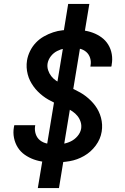

<svg xmlns="http://www.w3.org/2000/svg" viewBox="-20 -858 640 980"><path d="M261 -29Q233 -29 205.5 -32Q178 -35 153 -44Q128 -53 106.5 -68Q85 -83 71 -105Q57 -127 51.5 -154Q46 -181 51 -209Q51 -211 52 -214Q53 -217 53 -219H160Q160 -218 159.5 -216.5Q159 -215 159 -214Q156 -193 162.5 -173.5Q169 -154 184 -142Q199 -130 219.5 -125.5Q240 -121 261 -121Q281 -121 301.5 -124Q322 -127 341.5 -136.5Q361 -146 375.5 -163Q390 -180 394 -200Q397 -219 391.5 -236Q386 -253 375.5 -266Q365 -279 350.5 -289Q336 -299 320.5 -306Q305 -313 289 -319.5Q273 -326 257.5 -333.5Q242 -341 227 -349.5Q212 -358 198.5 -368.5Q185 -379 173 -391Q161 -403 151 -417Q141 -431 133.5 -446Q126 -461 121.5 -478.5Q117 -496 116 -513.5Q115 -531 118 -550Q122 -574 133.5 -597.5Q145 -621 163 -640Q181 -659 204 -672Q227 -685 251 -693Q275 -701 299.5 -703.5Q324 -706 348 -706Q376 -706 402.5 -703Q429 -700 453.5 -691Q478 -682 498.5 -667Q519 -652 532.5 -630Q546 -608 550.5 -581.5Q555 -555 550 -528Q550 -526 549.5 -523Q549 -520 548 -518H441Q442 -519 442 -520.5Q442 -522 442 -523Q446 -543 440 -562Q434 -581 420 -593Q406 -605 387 -609.5Q368 -614 348 -614Q329 -614 309.5 -610.5Q290 -607 271.5 -597.5Q253 -588 240 -571.5Q227 -555 223 -535Q220 -517 225.5 -500Q231 -483 241.5 -469.5Q252 -456 266 -446.5Q280 -437 296 -429.5Q312 -422 328 -415.5Q344 -409 359.5 -401.5Q375 -394 390 -385.5Q405 -377 418.5 -366.5Q432 -356 444 -344Q456 -332 466 -318.5Q476 -305 483.5 -289.5Q491 -274 495.5 -257Q500 -240 501 -222Q502 -204 499 -186Q493 -148 468.5 -115Q444 -82 409 -62Q374 -42 336 -35.5Q298 -29 261 -29ZM173 102 205 -90 215 -89 308 -652H352L299 -660L328 -838H436L404 -645L394 -646L301 -83H257L310 -75L281 102Z"/></svg>

Font: Iosevka Curly SmBdEx
Style: Italic
Weight: 600
Width: 7
Italic angle: -9°
Monospace: yes
Designer: Belleve Invis
Foundry: Belleve Invis
Version: Version 11.1.0; ttfautohint (v1.8.3)